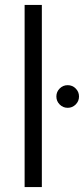

<svg xmlns="http://www.w3.org/2000/svg" viewBox="-20 -760 341 780"><path d="M80 0V-740H150V0ZM255 -322Q236 -322 222.5 -335.5Q209 -349 209 -368Q209 -387 222.5 -400.5Q236 -414 255 -414Q274 -414 287.5 -400.5Q301 -387 301 -368Q301 -349 287.5 -335.5Q274 -322 255 -322Z"/></svg>

Font: Poppins Light
Style: Regular
Weight: 300
Designer: Ninad Kale (Devanagari), Jonny Pinhorn (Latin)
Version: Version 5.002